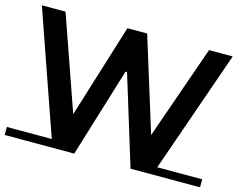

<svg xmlns="http://www.w3.org/2000/svg" viewBox="-97 -847 1242 995"><g transform="rotate(15 524.0 -349.5)"><path d="M1048 -43V0H675L528 -479H520L373 0H0V-43H241L12 -699H139L315 -196L471 -699H577L733 -196L909 -699H1036L807 -43Z"/></g></svg>

Font: Montserrat Subrayada
Style: Regular
Weight: 400
Designer: Julieta Ulanovsky
Foundry: Julieta Ulanovsky
Version: Version 2.001